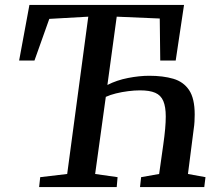

<svg xmlns="http://www.w3.org/2000/svg" viewBox="-20 -763 890 783"><path d="M139.5 0 144 -40.5 254 -53.5 340 -695 181 -686 120.5 -516H58L100 -743H730.5L696.5 -516H633.5L631.5 -687.5L456 -695L418 -416.5Q456 -436 502.2 -445Q548.5 -454 588.5 -454Q645 -454 686.8 -441.8Q728.5 -429.5 751.2 -395.5Q774 -361.5 774 -296Q774 -282.5 773.2 -267.8Q772.5 -253 770 -237L746.5 -53.5L818 -40.5L813 0H551L555.5 -40.5L629 -53.5L646 -174Q651 -209 653.5 -237.2Q656 -265.5 656 -288Q656 -327.5 646 -351Q636 -374.5 613.2 -384.5Q590.5 -394.5 551 -394.5Q528.5 -394.5 502.8 -391.2Q477 -388 452.8 -382Q428.5 -376 411.5 -368L368 -53.5L459.5 -40.5L456 0Z"/></svg>

Font: Merriweather 24pt Medium
Style: Italic
Weight: 500
Italic angle: -7.8°
Version: Version 2.101